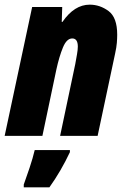

<svg xmlns="http://www.w3.org/2000/svg" viewBox="-33 -583 538 824"><path d="M-13 0H149L209 -285Q221 -340 237 -379Q253 -418 277 -418Q301 -418 301 -383Q301 -370 297.5 -350Q294 -330 290 -308L225 0H386L461 -353Q467 -380 468.5 -399.5Q470 -419 470 -434Q470 -508 433 -535.5Q396 -563 352 -563Q286 -563 235 -489H232L234 -553H105ZM69 221H179Q229 151 267 70V61H116Q108 95 94 137Q80 179 69 209Z"/></svg>

Font: Noto Sans Display Condensed Black
Style: Italic
Weight: 900
Width: 3
Italic angle: -192°
Designer: Monotype Design Team
Foundry: Monotype Imaging Inc.
Version: Version 1.900